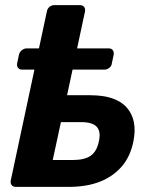

<svg xmlns="http://www.w3.org/2000/svg" viewBox="-20 -730 583 750"><path d="M42 0Q31 0 25.5 -7Q20 -14 22 -25L163 -685Q165 -696 173 -703Q181 -710 192 -710H292Q303 -710 308.5 -703Q314 -696 312 -685L242 -358H332Q433 -358 475.5 -309.5Q518 -261 501 -177Q489 -118 455 -79Q421 -40 369.5 -20Q318 0 249 0ZM186 -105H265Q310 -105 334 -121.5Q358 -138 366 -177Q375 -215 358.5 -234Q342 -253 297 -253H218ZM66 -458Q56 -458 50.5 -465Q45 -472 47 -483L54 -516Q56 -526 65 -533.5Q74 -541 84 -541H405Q416 -541 421 -533.5Q426 -526 424 -516L417 -483Q416 -472 407 -465Q398 -458 388 -458Z"/></svg>

Font: Rubik Light SemiBold
Style: Italic
Weight: 600
Italic angle: -12°
Version: Version 2.104